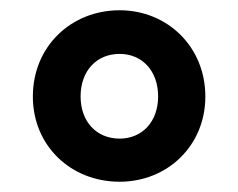

<svg xmlns="http://www.w3.org/2000/svg" viewBox="-20 -805 463 374"><path d="M213 -451C306 -451 380 -521 380 -617C380 -714 306 -785 213 -785C118 -785 44 -714 44 -617C44 -521 118 -451 213 -451ZM213 -535C168 -535 137 -568 137 -617C137 -667 168 -700 213 -700C257 -700 288 -667 288 -617C288 -568 257 -535 213 -535Z"/></svg>

Font: ChiuKong Gothic MN Heavy
Style: Regular
Weight: 900
Designer: Ryoko NISHIZUKA 西塚涼子 (kana, bopomofo & ideographs); Paul D. Hunt (Latin, Greek & Cyrillic); Sandoll Communications 산돌커뮤니
Foundry: Adobe
Version: Version 1.300